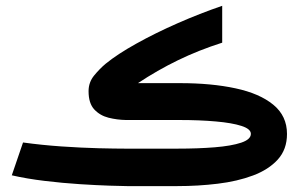

<svg xmlns="http://www.w3.org/2000/svg" viewBox="-20 -631 1021 651"><path d="M581.5 0H410.2Q394 0 350.8 -1.5Q307.6 -2.9 250 -6.6Q192.4 -10.3 131.6 -17.6Q70.8 -24.9 20 -36.6L58.1 -147.9Q120.6 -139.2 188.2 -134.5Q255.9 -129.9 313.7 -128.4Q371.6 -127 405.3 -127H581.1Q651.9 -127 708.3 -131.6Q764.6 -136.2 797.6 -147.2Q830.6 -158.2 830.6 -177.2Q830.6 -193.8 798.6 -204.1Q766.6 -214.4 711.7 -219.2Q656.7 -224.1 587.9 -224.1H407.2Q377 -224.6 347.9 -231.9Q318.8 -239.3 299.6 -260Q280.3 -280.8 280.3 -321.8Q280.3 -352.1 299.3 -375.2Q318.4 -398.4 338.4 -415Q377.9 -447.3 441.9 -482.9Q505.9 -518.6 581.8 -552Q657.7 -585.4 733.4 -611.3V-486.3Q653.8 -460.9 583.5 -426.8Q513.2 -392.6 447.8 -349.1H590.3Q696.8 -349.1 778.6 -331.5Q860.4 -314 906.7 -275.9Q953.1 -237.8 953.1 -176.8Q953.1 -124.5 921.9 -90.1Q890.6 -55.7 837.6 -35.9Q784.7 -16.1 718.3 -8.1Q651.9 0 581.5 0Z"/></svg>

Font: Vazir FD-WOL-UI
Style: Bold-FD-WOL-UI
Weight: 700
Designer: Saber Rastikerdar
Foundry: Saber Rastikerdar
Version: Version 30.0.0